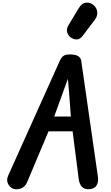

<svg xmlns="http://www.w3.org/2000/svg" viewBox="-20 -1410 828 1432"><path d="M78 -2.5Q52 -13.5 39.2 -40.8Q26.5 -68 41.5 -101.5L424 -952Q435.5 -978.5 450.8 -991.2Q466 -1004 502 -1004Q542 -1004 562.2 -991.8Q582.5 -979.5 586 -956L710 -93.5Q715.5 -54 701.8 -29.5Q688 -5 655.5 0Q617.5 6 595 -13.2Q572.5 -32.5 567 -75.5L521.5 -430.5H342L182 -50.5Q168 -16.5 136.8 -4.8Q105.5 7 78 -2.5ZM384.5 -541H508.5L494.5 -727.5L486.5 -822L452.5 -729.5ZM513 -1127Q490 -1141 481.8 -1167.2Q473.5 -1193.5 490 -1221L567 -1348.5Q591 -1388.5 623.8 -1390.2Q656.5 -1392 679.5 -1370.5Q703 -1349.5 705.2 -1319.5Q707.5 -1289.5 689 -1265L596.5 -1142.5Q578 -1118 556.2 -1116Q534.5 -1114 513 -1127Z"/></svg>

Font: Edu NSW ACT Hand Pre
Style: Regular
Weight: 400
Designer: Tina and Corey Anderson, Eben Sorkin, Mirko Velimirovic
Foundry: Sorkin Type Co.
Version: Version 2.000